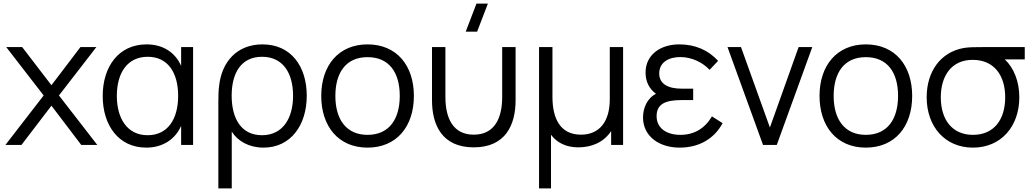

<svg xmlns="http://www.w3.org/2000/svg" viewBox="-20 -800 5701 1060"><path d="M98.5 0 264 -216.5 428.5 0H517L305.5 -273L512 -540H424L264 -329.5L102.5 -540H14.5L221 -273L10 0Z M787.5 15C877 15 946.5 -29.5 980 -105V0H1046V-540H980V-436.5C947 -511 879.5 -555 789.5 -555C634.5 -555 547 -431.5 547 -270C547 -108.5 634.5 15 787.5 15ZM795 -53.5C681 -53.5 625 -148 625 -270.5C625 -396.5 682.5 -486.5 795.5 -486.5C908 -486.5 963.5 -397.5 963.5 -270.5C963.5 -145.5 908.5 -53.5 795 -53.5Z M1259.5 240V-73.5C1292.5 -20.5 1355.5 15 1434.5 15C1585 15 1673.5 -108.5 1673.5 -271.5C1673.5 -431.5 1588.5 -555 1429 -555C1288 -555 1203.5 -458.5 1189.5 -324.5C1186.5 -302.5 1185.5 -273.5 1185.5 -237.5V240ZM1426.5 -53.5C1312.5 -53.5 1259 -144.5 1259 -271.5C1259 -398 1312 -486.5 1426.5 -486.5C1542.5 -486.5 1598 -396.5 1598 -271C1598 -145.5 1540 -53.5 1426.5 -53.5Z M2009 15C2169 15 2265 -100.5 2265 -270.5C2265 -437.5 2171 -555 2009 -555C1851 -555 1753.5 -440.5 1753.5 -270.5C1753.5 -103 1848 15 2009 15ZM2009 -55.5C1892 -55.5 1831.5 -140.5 1831.5 -270.5C1831.5 -396.5 1888 -484.5 2009 -484.5C2128 -484.5 2187 -400.5 2187 -270.5C2187 -143 2129 -55.5 2009 -55.5Z M2551 -625H2614L2673.5 -780H2610.5ZM2365 -246.5C2365 -110 2420.5 13.5 2595.5 13.5C2770.5 13.5 2826.5 -110 2826.5 -246.5V-540H2752.5V-264.5C2752.5 -145.5 2709 -56.5 2595.5 -56.5C2482.5 -56.5 2439 -145.5 2439 -264.5V-540H2365Z M3022 240V-56C3055 -11.5 3106.5 13.5 3172.5 13.5C3249 13.5 3314.5 -16 3354 -76.5V0H3420V-540H3346.5V-252C3346.5 -130 3290.5 -56.5 3187 -56.5C3073.5 -56.5 3030 -145.5 3030 -264.5V-540H2956V240Z M3732 15C3841 15 3923.5 -35 3969.5 -120L3910.5 -157.5C3871.5 -91 3812.5 -55.5 3736.5 -55.5C3657 -55.5 3605 -94.5 3605 -158.5C3605 -224.5 3651 -247.5 3743 -247.5H3807V-310.5H3743.5C3669 -310.5 3619.5 -336 3619.5 -394.5C3619.5 -456 3672 -485 3735.5 -485C3799.5 -485 3859 -455.5 3897.5 -414.5L3944.5 -464C3891 -523 3818 -555 3730 -555C3626 -555 3544 -497.5 3544 -399.5C3544 -349 3564.5 -310 3601.5 -282C3553 -258 3530 -203.5 3530 -151.5C3530 -48.5 3618 15 3732 15Z M4268.5 0 4464.5 -540H4389L4230.5 -96L4071 -540H3996.5L4192.5 0Z M4760 15C4920 15 5016 -100.5 5016 -270.5C5016 -437.5 4922 -555 4760 -555C4602 -555 4504.5 -440.5 4504.5 -270.5C4504.5 -103 4599 15 4760 15ZM4760 -55.5C4643 -55.5 4582.5 -140.5 4582.5 -270.5C4582.5 -396.5 4639 -484.5 4760 -484.5C4879 -484.5 4938 -400.5 4938 -270.5C4938 -143 4880 -55.5 4760 -55.5Z M5351.5 15C5507 15 5607.5 -102.5 5607.5 -263C5607.5 -350.5 5577 -425.5 5527.5 -472H5637.5V-540H5405C5366.5 -540 5328.5 -540 5300.5 -535C5174 -512.5 5096 -407 5096 -263C5096 -102.5 5196 15 5351.5 15ZM5351.5 -55.5C5238 -55.5 5174 -138 5174 -263C5174 -380 5232.5 -470.5 5351.5 -469.5C5468.5 -469 5529.5 -383.5 5529.5 -263C5529.5 -140.5 5468.5 -55.5 5351.5 -55.5Z"/></svg>

Font: Manrope
Style: Regular
Weight: 400
Designer: Mikhail Sharanda
Foundry: Mikhail Sharanda
Version: Version 4.505